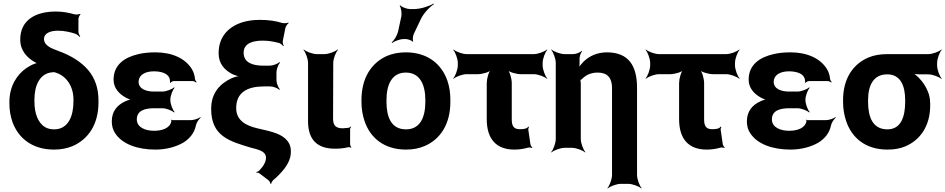

<svg xmlns="http://www.w3.org/2000/svg" viewBox="-20 -833 5327 1082"><path d="M307 -660C343 -660 376 -652 404 -643C413 -640 425 -630 429 -625L432 -627C428 -633 422 -645 422 -654V-725C422 -734 428 -748 434 -752L431 -755C426 -752 409 -750 401 -752C368 -761 337 -768 294 -768C182 -768 94 -721 94 -610C94 -548 132 -508 176 -483C181 -480 190 -475 195 -475L196 -479C191 -479 182 -476 176 -474C159 -468 143 -459 128 -449C75 -412 33 -347 33 -259V-249C33 -212 39 -178 50 -146C83 -55 161 10 285 10C324 10 359 3 390 -10C478 -49 535 -132 535 -256V-266C535 -335 516 -392 477 -438C438 -484 381 -520 306 -547C289 -553 276 -559 265 -564C247 -575 228 -588 228 -613C228 -648 267 -660 307 -660ZM280 -426H287C288 -426 290 -425 290 -425C351 -408 394 -350 394 -272V-262C394 -181 366 -104 285 -104C266 -104 249 -108 235 -116C193 -141 174 -195 174 -262V-272C174 -351 204 -423 280 -426Z M848 -96C801 -96 751 -114 751 -160C751 -210 796 -223 849 -223H895C916 -223 950 -210 961 -199L964 -202C953 -213 940 -247 940 -269V-272C940 -293 953 -327 964 -338L961 -341C950 -330 916 -317 895 -317H849C802 -317 761 -332 761 -373C761 -380 763 -387 766 -394C778 -419 809 -431 848 -431C883 -431 922 -422 934 -395C937 -389 939 -372 938 -367L941 -366C943 -370 952 -376 959 -376H1066C1073 -376 1082 -371 1085 -368L1088 -371C1084 -375 1079 -382 1079 -388C1077 -409 1071 -427 1061 -444C1025 -503 951 -538 856 -538C821 -538 789 -535 760 -528C686 -511 620 -471 620 -384C620 -337 651 -304 687 -284C698 -277 717 -270 727 -269V-273C717 -274 698 -268 686 -262C642 -242 610 -207 610 -149C610 -124 616 -101 629 -82C669 -21 754 10 856 10C917 10 974 -6 1014 -30C1046 -50 1075 -81 1084 -126C1087 -142 1101 -162 1111 -170L1109 -173C1099 -165 1073 -156 1056 -156H950C948 -156 947 -158 946 -159L943 -157C944 -156 946 -153 946 -151C939 -111 895 -96 848 -96Z M1287 -393C1219 -362 1170 -309 1170 -219C1170 -65 1274 -37 1393 -1L1424 7C1451 15 1479 27 1479 55C1479 85 1458 110 1440 129C1437 133 1429 135 1425 136V140C1429 139 1438 141 1442 144L1492 182C1498 186 1504 198 1504 203H1508C1508 198 1515 186 1521 181C1543 163 1565 140 1583 117C1600 94 1619 61 1619 26C1620 7 1617 -9 1610 -23C1586 -69 1535 -85 1477 -99L1430 -110C1371 -124 1311 -151 1311 -224C1311 -313 1375 -346 1468 -346H1503C1519 -346 1545 -336 1554 -327L1557 -330C1548 -339 1538 -365 1538 -381V-426C1538 -443 1549 -471 1558 -480L1555 -483C1546 -474 1518 -463 1501 -463H1464C1405 -463 1353 -479 1353 -536C1353 -587 1401 -604 1460 -604C1496 -604 1523 -598 1552 -591C1560 -589 1572 -579 1576 -573L1579 -576C1575 -581 1572 -595 1574 -604L1588 -674C1590 -684 1600 -699 1607 -703L1605 -706C1598 -702 1579 -701 1569 -704C1533 -715 1494 -721 1445 -721C1409 -721 1377 -717 1348 -708C1272 -685 1212 -630 1212 -533C1212 -474 1245 -439 1288 -416C1303 -409 1325 -402 1338 -401V-405C1325 -406 1302 -399 1287 -393Z M1868 5C1897 5 1920 2 1941 -3C1946 -5 1955 -3 1958 0L1960 -3C1957 -6 1953 -15 1953 -20V-105C1953 -110 1957 -115 1959 -118L1956 -120C1954 -118 1949 -113 1944 -113L1936 -112L1912 -110C1873 -110 1857 -125 1857 -165L1858 -478C1858 -502 1872 -539 1885 -552L1882 -554C1869 -542 1832 -528 1808 -528H1766C1742 -528 1705 -542 1692 -554L1690 -552C1702 -539 1716 -502 1716 -478V-150C1716 -47 1766 5 1868 5Z M2017 -269V-259C2017 -220 2023 -185 2034 -152C2065 -58 2143 10 2268 10C2308 10 2344 3 2375 -11C2462 -49 2518 -134 2518 -259V-269C2518 -308 2513 -343 2502 -376C2470 -470 2392 -538 2267 -538C2227 -538 2192 -531 2161 -518C2073 -479 2017 -394 2017 -269ZM2377 -269V-259C2377 -176 2350 -104 2268 -104C2184 -104 2158 -175 2158 -259V-269C2158 -351 2185 -424 2267 -424C2349 -424 2377 -352 2377 -269ZM2242 -742 2223 -654C2218 -633 2200 -604 2187 -594L2190 -591C2203 -601 2234 -613 2256 -613H2266C2278 -613 2301 -605 2305 -598L2309 -600C2304 -607 2307 -631 2312 -642L2351 -724C2366 -757 2402 -795 2425 -809L2423 -813C2400 -798 2350 -782 2314 -782H2290C2273 -782 2244 -793 2236 -803L2232 -801C2240 -791 2245 -759 2242 -742Z M2908 -105C2874 -105 2864 -125 2864 -160V-365C2864 -389 2853 -429 2840 -441L2838 -439C2850 -426 2890 -415 2914 -415H2988C3012 -415 3049 -401 3062 -389L3064 -391C3052 -404 3038 -441 3038 -465V-478C3038 -502 3052 -539 3064 -552L3062 -554C3049 -542 3012 -528 2988 -528H2610C2586 -528 2549 -542 2536 -554L2534 -552C2546 -539 2560 -502 2560 -478V-465C2560 -441 2546 -404 2534 -391L2536 -389C2549 -401 2586 -415 2610 -415H2673C2697 -415 2737 -426 2749 -439L2747 -441C2734 -429 2723 -389 2723 -365V-162C2723 -52 2774 10 2879 10C2910 10 2934 5 2956 -1C2963 -3 2974 -1 2978 1L2980 -2C2976 -5 2970 -14 2969 -21L2957 -104C2957 -109 2960 -115 2961 -117L2958 -120C2949 -107 2932 -105 2908 -105Z M3349 -424C3403 -424 3429 -394 3429 -338V153C3429 177 3415 214 3403 227L3405 229C3418 217 3455 203 3479 203H3520C3544 203 3581 217 3594 229L3596 227C3584 214 3570 177 3570 153V-338C3570 -463 3522 -538 3400 -538C3342 -538 3298 -515 3267 -484C3256 -473 3242 -456 3237 -445L3241 -443C3245 -454 3247 -474 3246 -489V-496C3244 -510 3252 -535 3260 -543L3257 -546C3249 -537 3225 -528 3210 -528H3162C3138 -528 3101 -542 3088 -554L3086 -552C3098 -539 3112 -502 3112 -478V-50C3112 -26 3098 11 3086 24L3088 26C3101 14 3138 0 3162 0H3203C3227 0 3264 14 3277 26L3279 24C3267 11 3253 -26 3253 -50V-362C3253 -366 3252 -383 3249 -385L3247 -382C3249 -380 3260 -387 3262 -390C3282 -410 3310 -424 3349 -424Z M3992 -105C3958 -105 3948 -125 3948 -160V-365C3948 -389 3937 -429 3924 -441L3922 -439C3934 -426 3974 -415 3998 -415H4072C4096 -415 4133 -401 4146 -389L4148 -391C4136 -404 4122 -441 4122 -465V-478C4122 -502 4136 -539 4148 -552L4146 -554C4133 -542 4096 -528 4072 -528H3694C3670 -528 3633 -542 3620 -554L3618 -552C3630 -539 3644 -502 3644 -478V-465C3644 -441 3630 -404 3618 -391L3620 -389C3633 -401 3670 -415 3694 -415H3757C3781 -415 3821 -426 3833 -439L3831 -441C3818 -429 3807 -389 3807 -365V-162C3807 -52 3858 10 3963 10C3994 10 4018 5 4040 -1C4047 -3 4058 -1 4062 1L4064 -2C4060 -5 4054 -14 4053 -21L4041 -104C4041 -109 4044 -115 4045 -117L4042 -120C4033 -107 4016 -105 3992 -105Z M4427 -96C4380 -96 4330 -114 4330 -160C4330 -210 4375 -223 4428 -223H4474C4495 -223 4529 -210 4540 -199L4543 -202C4532 -213 4519 -247 4519 -269V-272C4519 -293 4532 -327 4543 -338L4540 -341C4529 -330 4495 -317 4474 -317H4428C4381 -317 4340 -332 4340 -373C4340 -380 4342 -387 4345 -394C4357 -419 4388 -431 4427 -431C4462 -431 4501 -422 4513 -395C4516 -389 4518 -372 4517 -367L4520 -366C4522 -370 4531 -376 4538 -376H4645C4652 -376 4661 -371 4664 -368L4667 -371C4663 -375 4658 -382 4658 -388C4656 -409 4650 -427 4640 -444C4604 -503 4530 -538 4435 -538C4400 -538 4368 -535 4339 -528C4265 -511 4199 -471 4199 -384C4199 -337 4230 -304 4266 -284C4277 -277 4296 -270 4306 -269V-273C4296 -274 4277 -268 4265 -262C4221 -242 4189 -207 4189 -149C4189 -124 4195 -101 4208 -82C4248 -21 4333 10 4435 10C4496 10 4553 -6 4593 -30C4625 -50 4654 -81 4663 -126C4666 -142 4680 -162 4690 -170L4688 -173C4678 -165 4652 -156 4635 -156H4529C4527 -156 4526 -158 4525 -159L4522 -157C4523 -156 4525 -153 4525 -151C4518 -111 4474 -96 4427 -96Z M5261 -464V-478C5261 -502 5275 -539 5287 -552L5285 -554C5272 -542 5235 -528 5211 -528H4980C4940 -528 4905 -522 4874 -509C4787 -472 4731 -390 4731 -269V-259C4731 -220 4737 -185 4748 -152C4779 -58 4856 10 4981 10C5020 10 5054 4 5084 -9C5166 -45 5222 -123 5222 -239V-249C5222 -266 5220 -282 5216 -297C5204 -337 5182 -371 5155 -398C5145 -407 5130 -420 5121 -424L5119 -420C5128 -416 5146 -414 5160 -414H5211C5235 -414 5272 -400 5285 -388L5287 -390C5275 -403 5261 -440 5261 -464ZM4980 -414C5057 -414 5081 -346 5081 -269V-259C5081 -180 5060 -104 4981 -104C4897 -104 4872 -175 4872 -259V-269C4872 -349 4900 -414 4980 -414Z"/></svg>

Font: Asimov
Style: Edge
Weight: 500
Designer: Google
Version: Version 2.000980: 2014